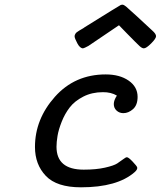

<svg xmlns="http://www.w3.org/2000/svg" viewBox="-20 -797 689 823"><path d="M129.9 -167Q129.9 -286.1 215.3 -382.1Q300.8 -478 433.1 -478Q493.2 -478 531.5 -451.4Q569.8 -424.8 569.8 -381.8Q569.8 -346.7 550.3 -329.3Q530.8 -312 508.8 -312Q491.7 -312 479.7 -323Q467.8 -334 467.8 -351.1Q467.8 -367.2 481 -387.2Q456.1 -402.3 420.9 -401.9Q374 -401.9 336.9 -382.8Q299.8 -363.8 278.8 -336.4Q257.8 -309.1 244.4 -275.1Q231 -241.2 226.6 -214.6Q222.2 -188 222.2 -168Q222.2 -69.8 338.9 -69.8Q392.1 -69.8 429.9 -78.4Q467.8 -86.9 482.4 -96.4Q497.1 -106 508.1 -114.5Q519 -123 523.9 -123Q530.8 -123 548.3 -104.5Q565.9 -85.9 567.9 -80.1Q570.8 -71.3 557.1 -59.1Q482.9 5.9 327.1 5.9Q223.1 5.9 176.5 -43Q129.9 -91.8 129.9 -167ZM299.8 -641.1Q299.8 -645 301.3 -648.4Q302.7 -651.9 304.7 -654.5Q306.6 -657.2 311.8 -660.6Q316.9 -664.1 319.8 -666Q322.8 -668 330.8 -672.4Q338.9 -676.8 342.8 -680.2Q495.6 -775.4 498 -775.9Q501 -776.9 503.9 -776.9H504.9Q510.7 -776.9 520.3 -769Q529.8 -761.2 565.9 -728Q604 -691.9 632.8 -666Q648.9 -651.9 648.9 -641.8Q648.9 -631.8 627.9 -610.8Q606.9 -589.8 596.7 -589.8Q588.9 -589.8 578.4 -599.4Q567.9 -608.9 523.9 -653.8Q503.9 -674.8 490.7 -688H488.8L358.9 -600.1Q340.8 -590.3 335.9 -589.8Q322.8 -589.8 311.3 -611.6Q299.8 -633.3 299.8 -641.1Z"/></svg>

Font: CMU Concrete
Style: BoldItalic
Weight: 700
Italic angle: -14.04°
Version: Version 0.7.0